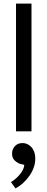

<svg xmlns="http://www.w3.org/2000/svg" viewBox="-20 -730 263 1067"><path d="M69 0V-710H155V0ZM97 182Q82 179 64.5 164.5Q47 150 47 124Q47 100 62.5 82.5Q78 65 106 65Q118 65 130 70Q142 75 152.5 85.5Q163 96 169.5 112.5Q176 129 176 153Q176 176 168 199.5Q160 223 145 245Q130 267 110 285.5Q90 304 66 317L41 282Q69 265 91 238.5Q113 212 115 186Z"/></svg>

Font: Mukta Malar
Style: Regular
Weight: 400
Designer: Aadarsh Rajan, Girish Dalvi, Yashodeep Gholap
Foundry: Ek Type
Version: Version 2.538;PS 1.000;hotconv 16.6.51;makeotf.lib2.5.65220;